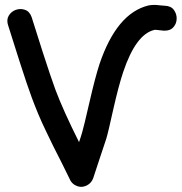

<svg xmlns="http://www.w3.org/2000/svg" viewBox="-20 -749 729 770"><path d="M291 -2Q310 4 328.5 -5.5Q347 -15 354 -35Q360 -55 378 -108Q396 -161 406 -192Q413 -214 436 -318Q456 -406 474 -460Q525 -612 599 -629Q600 -630 608 -629Q635 -626 637 -626Q662 -625 675 -639.5Q688 -654 688.5 -673.5Q689 -693 677.5 -709Q666 -725 641 -726Q636 -726 628 -727Q620 -728 618 -728Q594 -731 575 -727Q448 -696 379 -492Q362 -440 339 -340Q316 -240 310 -220Q305 -202 297 -179Q233 -307 202 -390Q183 -442 152 -538L107 -680Q99 -703 80.5 -709.5Q62 -716 43.5 -709.5Q25 -703 15 -686Q5 -669 13 -646L58 -504Q89 -407 108 -356Q120 -324 133.5 -291.5Q147 -259 165 -222L194 -162L228 -95Q250 -51 257 -36L259 -32Q268 -10 291 -2Z"/></svg>

Font: Balsamiq Sans
Style: Regular
Weight: 400
Designer: Michael Angeles
Foundry: Balsamiq SRL
Version: Version 1.020; ttfautohint (v1.8.4.7-5d5b);gftools[0.9.26]